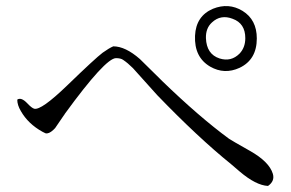

<svg xmlns="http://www.w3.org/2000/svg" viewBox="-20 -667 960 634"><path d="M828 -540Q828 -470 771 -443Q721 -420 674 -447Q621 -478 624 -549Q627 -614 683 -638Q735 -659 781 -631Q828 -602 828 -540ZM790 -541Q790 -590 748 -605Q709 -620 680 -593Q659 -574 660 -541Q662 -488 705 -474Q743 -462 771 -490Q790 -510 790 -541ZM865 -53Q825 -55 771 -101Q748 -121 743 -125Q634 -213 499 -353L419 -442Q402 -459 387 -469Q379 -475 363 -475Q328 -475 194 -291Q192 -287 190 -285L162 -244L156 -238Q141 -224 130 -227Q126 -229 120 -232Q73 -258 49 -300Q37 -320 37 -338Q50 -347 70 -326Q85 -310 93 -308Q116 -302 202 -385Q295 -475 319 -493Q340 -508 354 -514Q394 -514 442 -472Q445 -469 507 -408Q512 -403 516 -399Q638 -281 736 -209Q743 -204 805 -169Q869 -133 881 -93Q888 -69 865 -53Z"/></svg>

Font: cwTeXFangSong
Style: Medium
Weight: 500
Version: Version 1.17